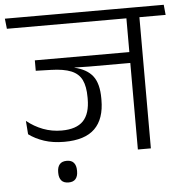

<svg xmlns="http://www.w3.org/2000/svg" viewBox="-72 -681 819 853"><g transform="rotate(-5 337.5 -255.0)"><path d="M577 -600.5H519V0H577ZM461.5 -585H694L689.5 -630.5H456.5ZM644 -585 639 -630.5H-19L-14 -585ZM539.5 -434.5H97.5V-388H235L335 -386H539.5ZM270 -406H97.5V-388L165 -386Q222 -384.5 255.2 -370.8Q288.5 -357 302.5 -328Q316.5 -299 316.5 -250.5V-243.5Q316.5 -177.5 285.8 -145.5Q255 -113.5 189.5 -113.5Q146 -113.5 107 -128.2Q68 -143 34.5 -170L39 -110Q68 -88.5 107.2 -75.5Q146.5 -62.5 197 -62.5Q289 -62.5 333 -105.8Q377 -149 377 -234V-240.5Q377 -307 350.8 -340.5Q324.5 -374 270 -386.5ZM200 119Q221 119 231.2 107Q241.5 95 241.5 73Q241.5 72.5 241.5 71Q241.5 69.5 241.5 69Q241.5 47 231.2 34.8Q221 22.5 200 22.5Q178 22.5 167.8 34.8Q157.5 47 157.5 69Q157.5 69.5 157.5 71Q157.5 72.5 157.5 73Q157.5 94.5 167.8 106.8Q178 119 200 119Z"/></g></svg>

Font: Anek Devanagari Medium Light
Style: Regular
Weight: 300
Version: Version 1.003